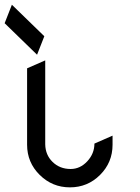

<svg xmlns="http://www.w3.org/2000/svg" viewBox="-20 -807 602 827"><path d="M170.9 -650.9 139.6 -571.3 0 -707 31.2 -786.6ZM386.7 -188.5 464.8 -222.7V-183.6Q464.8 -107.4 411.1 -53.7Q357.4 0 281.2 0Q205.1 0 150.9 -53.7Q96.7 -107.4 96.7 -183.6V-512.7L174.8 -546.9V-185.1Q175.8 -139.6 206.1 -109.9Q237.3 -79.1 284.2 -79.1Q325.2 -79.1 356 -112.3Q386.7 -145.5 386.7 -188.5Z"/></svg>

Font: NovaMono
Style: Regular
Weight: 400
Monospace: yes
Version: Version 1.2